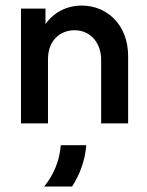

<svg xmlns="http://www.w3.org/2000/svg" viewBox="-20 -448 533 697"><path d="M56.2 0H154.2V-233.3C154.2 -303.5 200.7 -338.2 250.7 -338.2C312.5 -338.2 347.2 -287.5 347.2 -231.2V0H445.1V-244.4C445.1 -361.1 365.3 -427.8 277.1 -427.8C223.6 -427.8 175.7 -404.2 145.1 -360.4V-416.7H56.2ZM140.3 229.2H241.7C270.1 184.7 288.9 134.7 293.1 79.2H200.7C195.8 139.6 172.9 188.9 140.3 229.2Z"/></svg>

Font: Afacad Medium
Style: Regular
Weight: 500
Designer: Kristian Moeller
Foundry: Dicotype
Version: Version 1.000